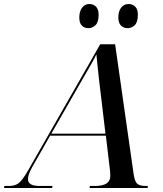

<svg xmlns="http://www.w3.org/2000/svg" viewBox="-81 -934 811 954"><path d="M-61 0 -59 -10H-35Q-6 -10 12.5 -24.5Q31 -39 59 -88L417 -714H491L583 -69Q588 -33 600.5 -21.5Q613 -10 642 -10H654L652 0H364L366 -10H391Q467 -10 467 -59Q467 -67 466.5 -76Q466 -85 465 -92L445 -260H168L78 -102Q67 -82 62.5 -68Q58 -54 58 -44Q58 -10 115 -10H180L178 0ZM295 -481 174 -270H443L419 -472Q415 -502 411 -538.5Q407 -575 403.5 -608.5Q400 -642 398 -664Q388 -643 370 -611.5Q352 -580 332 -545.5Q312 -511 295 -481ZM554 -794Q533 -794 520 -807Q507 -820 507 -847Q507 -877 520.5 -895.5Q534 -914 558 -914Q578 -914 591 -901Q604 -888 604 -861Q604 -823 588 -808.5Q572 -794 554 -794ZM359 -794Q338 -794 325.5 -807Q313 -820 313 -847Q313 -877 326.5 -895.5Q340 -914 363 -914Q383 -914 396 -901Q409 -888 409 -861Q409 -823 393 -808.5Q377 -794 359 -794Z"/></svg>

Font: Noto Serif Display Medium
Style: Italic
Weight: 500
Italic angle: -12°
Designer: Monotype Design Team
Foundry: Monotype Imaging Inc.
Version: Version 2.009